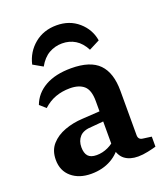

<svg xmlns="http://www.w3.org/2000/svg" viewBox="-119 -701 688 792"><g transform="rotate(-20 225.0 -304.5)"><path d="M147 8Q94 8 61 -20Q28 -48 28 -96Q28 -137 51 -163Q74 -189 111 -202.5Q148 -216 189 -218L285 -224V-180L216 -174Q178 -173 161.5 -155Q145 -137 145 -109Q145 -83 156.5 -70Q168 -57 194 -57Q220 -57 244.5 -68.5Q269 -80 283 -98L293 -73Q273 -35 235 -13.5Q197 8 147 8ZM40 -333Q57 -379 102 -404.5Q147 -430 216 -430Q300 -430 338 -391Q376 -352 376 -273V-78Q376 -58 396 -56L433 -51V-7Q420 -3 396.5 2Q373 7 353 7Q317 7 294.5 -10Q272 -27 266 -66V-268Q266 -316 244.5 -335Q223 -354 183 -354Q149 -354 120 -343.5Q91 -333 66 -310ZM220 -617Q277 -617 316 -583Q355 -549 363 -499L316 -475Q299 -508 273.5 -523.5Q248 -539 216 -539Q185 -539 158.5 -524Q132 -509 113 -475L71 -499Q83 -551 123 -584Q163 -617 220 -617Z"/></g></svg>

Font: Yrsa SemiBold
Style: Regular
Weight: 600
Version: Version 2.004